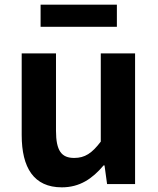

<svg xmlns="http://www.w3.org/2000/svg" viewBox="-20 -789 677 823"><path d="M245 14C322 14 376 -23 424 -80H428L439 0H559V-560H412V-182C374 -132 344 -112 298 -112C244 -112 220 -142 220 -229V-560H73V-210C73 -70 125 14 245 14ZM154 -674H481V-769H154Z"/></svg>

Font: Source Han Sans SC Bold
Style: Regular
Weight: 700
Designer: Ryoko NISHIZUKA (kana & ideographs); Paul D. Hunt (Latin, Greek & Cyrillic); Wenlong ZHANG (bopomofo); Sandoll Communica
Foundry: Adobe Systems Incorporated
Version: Version 1.001;PS 1.001;hotconv 1.0.78;makeotf.lib2.5.61930